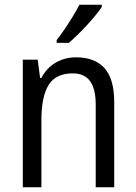

<svg xmlns="http://www.w3.org/2000/svg" viewBox="-20 -786 572 806"><path d="M298.8 -545.4Q377.9 -545.4 418.7 -500Q459.5 -454.6 459.5 -356.9V0H381.8V-346.7Q381.8 -412.6 358.2 -445.3Q334.5 -478 285.2 -478Q214.4 -478 184.1 -429.4Q153.8 -380.9 153.8 -281.2V0H75.7V-535.6H138.2L148.4 -458.5H153.3Q167.5 -485.8 189.5 -505.4Q211.4 -524.9 239.3 -535.2Q267.1 -545.4 298.8 -545.4ZM407.2 -766.1V-756.8Q397.5 -741.7 381.1 -721.7Q364.7 -701.7 345 -680.2Q325.2 -658.7 305.2 -639.4Q285.2 -620.1 269 -606H217.8V-617.7Q235.4 -640.1 252.9 -666Q270.5 -691.9 286.1 -717.8Q301.8 -743.7 313.5 -766.1Z"/></svg>

Font: Open Sans SemiCondensed
Style: Regular
Weight: 400
Width: 4
Designer: Monotype Design Team
Foundry: Monotype Imaging Inc.
Version: Version 3.000